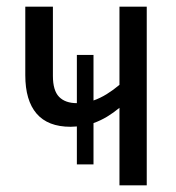

<svg xmlns="http://www.w3.org/2000/svg" viewBox="-20 -557 528 577"><path d="M421 -537V0H339V-233Q321 -218 302 -206.5Q283 -195 261 -187V-63H211V-177Q207 -177 202 -176.5Q197 -176 192 -176Q124 -176 90 -215.5Q56 -255 56 -331V-537H139V-329Q139 -285 157.5 -266Q176 -247 211 -247V-392H261V-255Q281 -262 300.5 -274Q320 -286 339 -302V-537Z"/></svg>

Font: Noto Sans Display Condensed
Style: Regular
Weight: 400
Width: 3
Designer: Monotype Design Team
Foundry: Monotype Imaging Inc.
Version: Version 2.003